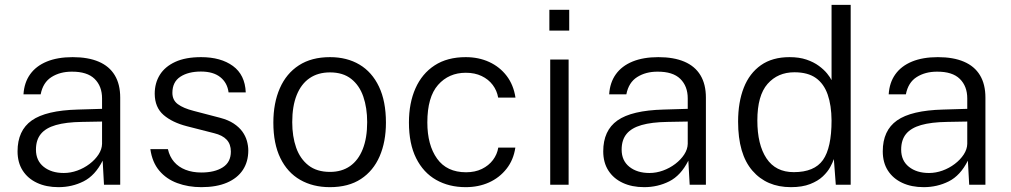

<svg xmlns="http://www.w3.org/2000/svg" viewBox="-20 -763 4176 793"><path d="M221.5 10Q171 10 133 -7.8Q95 -25.5 73.8 -58.5Q52.5 -91.5 52.5 -138Q52.5 -224 111.2 -265.5Q170 -307 301.5 -310.5L401.5 -313.5V-356.5Q401.5 -407 370.8 -437.2Q340 -467.5 276 -467Q228 -467 192.8 -444.8Q157.5 -422.5 148 -373.5H77Q80 -422 104.5 -456.2Q129 -490.5 173.5 -508.8Q218 -527 280 -527Q344 -527 387.8 -508.2Q431.5 -489.5 454 -452.2Q476.5 -415 476.5 -360V0H409.5L404 -99.5Q373 -38 325.2 -14Q277.5 10 221.5 10ZM243.5 -48.5Q271.5 -48.5 299.2 -58.5Q327 -68.5 350 -86Q373 -103.5 387 -125Q401 -146.5 401.5 -169V-261L318 -259.5Q252.5 -258.5 210.8 -246.5Q169 -234.5 148.8 -209.8Q128.5 -185 128.5 -145Q128.5 -99.5 160.5 -74Q192.5 -48.5 243.5 -48.5Z M811.5 10Q757.5 10 712.2 -6.8Q667 -23.5 637.8 -58.2Q608.5 -93 601 -147H673.5Q680.5 -116 699 -94.5Q717.5 -73 746.2 -61.8Q775 -50.5 811.5 -50.5Q866.5 -50.5 900 -71.8Q933.5 -93 933.5 -137Q933.5 -167.5 916.2 -186Q899 -204.5 864 -213L752.5 -241.5Q691.5 -257 655.5 -288.2Q619.5 -319.5 619 -375.5Q619 -420 640.2 -454Q661.5 -488 704 -507.5Q746.5 -527 810.5 -527Q892 -527 942 -490.5Q992 -454 995 -381.5H924Q919 -421 890 -444.2Q861 -467.5 810 -467.5Q757.5 -467.5 724.8 -446Q692 -424.5 692 -379.5Q692 -349.5 714.5 -332.8Q737 -316 780 -305L889 -276.5Q923 -267.5 945.2 -252.8Q967.5 -238 980.8 -219.8Q994 -201.5 999.8 -181Q1005.5 -160.5 1005.5 -141.5Q1005.5 -95 983 -61Q960.5 -27 917.2 -8.5Q874 10 811.5 10Z M1342.5 10Q1272.5 10 1219.8 -20.2Q1167 -50.5 1138 -110Q1109 -169.5 1109 -256.5Q1109 -337.5 1135.8 -398.5Q1162.5 -459.5 1214.5 -493.2Q1266.5 -527 1343 -527Q1413 -527 1464.8 -496.2Q1516.5 -465.5 1545.2 -405.2Q1574 -345 1574 -256.5Q1574 -177.5 1548 -117.5Q1522 -57.5 1470.8 -23.8Q1419.5 10 1342.5 10ZM1343 -53Q1391.5 -53 1425.8 -77Q1460 -101 1478.2 -147Q1496.5 -193 1496.5 -258.5Q1496.5 -317.5 1480.5 -364Q1464.5 -410.5 1430.5 -437.2Q1396.5 -464 1343 -464Q1293.5 -464 1258.8 -440.2Q1224 -416.5 1205.5 -370.5Q1187 -324.5 1187 -258.5Q1187 -199.5 1203.2 -153.2Q1219.5 -107 1254 -80Q1288.5 -53 1343 -53Z M1903.5 -527Q1957 -527 2000.5 -507Q2044 -487 2072.5 -449.8Q2101 -412.5 2109 -360H2037.5Q2032.5 -389 2015 -412.2Q1997.5 -435.5 1969.2 -449Q1941 -462.5 1904 -462.5Q1833.5 -462.5 1789.2 -412.2Q1745 -362 1745 -257.5Q1745 -164 1785.2 -107.8Q1825.5 -51.5 1905 -51.5Q1942 -51.5 1970.2 -65.2Q1998.5 -79 2016 -102.2Q2033.5 -125.5 2038 -153.5H2108.5Q2101 -102.5 2072 -65.8Q2043 -29 1999.8 -9.5Q1956.5 10 1903.5 10Q1834.5 10 1781.5 -20Q1728.5 -50 1698.8 -109.5Q1669 -169 1669 -257Q1669 -337.5 1696 -398.2Q1723 -459 1775.2 -493Q1827.5 -527 1903.5 -527Z M2328.5 -517V0H2252.5V-517ZM2331 -722.5V-636.5H2249V-722.5Z M2640.5 10Q2590 10 2552 -7.8Q2514 -25.5 2492.8 -58.5Q2471.5 -91.5 2471.5 -138Q2471.5 -224 2530.2 -265.5Q2589 -307 2720.5 -310.5L2820.5 -313.5V-356.5Q2820.5 -407 2789.8 -437.2Q2759 -467.5 2695 -467Q2647 -467 2611.8 -444.8Q2576.5 -422.5 2567 -373.5H2496Q2499 -422 2523.5 -456.2Q2548 -490.5 2592.5 -508.8Q2637 -527 2699 -527Q2763 -527 2806.8 -508.2Q2850.5 -489.5 2873 -452.2Q2895.5 -415 2895.5 -360V0H2828.5L2823 -99.5Q2792 -38 2744.2 -14Q2696.5 10 2640.5 10ZM2662.5 -48.5Q2690.5 -48.5 2718.2 -58.5Q2746 -68.5 2769 -86Q2792 -103.5 2806 -125Q2820 -146.5 2820.5 -169V-261L2737 -259.5Q2671.5 -258.5 2629.8 -246.5Q2588 -234.5 2567.8 -209.8Q2547.5 -185 2547.5 -145Q2547.5 -99.5 2579.5 -74Q2611.5 -48.5 2662.5 -48.5Z M3246.5 10Q3146.5 10 3087.5 -58.2Q3028.5 -126.5 3028.5 -260.5Q3028.5 -341 3052 -400.8Q3075.5 -460.5 3122.8 -493.8Q3170 -527 3241 -527Q3281 -527 3311 -516.8Q3341 -506.5 3362 -491Q3383 -475.5 3396 -459.5Q3409 -443.5 3414.5 -432V-743H3493.5V0H3432L3424 -106Q3419.5 -92.5 3409 -73Q3398.5 -53.5 3378.5 -34.5Q3358.5 -15.5 3326 -2.8Q3293.5 10 3246.5 10ZM3258.5 -52Q3343.5 -52 3379 -102.2Q3414.5 -152.5 3414.5 -265.5Q3414 -328 3398.5 -372.5Q3383 -417 3349.8 -440.8Q3316.5 -464.5 3261 -464.5Q3192.5 -464.5 3150.2 -416.5Q3108 -368.5 3108 -265.5Q3108 -165.5 3145.8 -108.8Q3183.5 -52 3258.5 -52Z M3795 10Q3744.5 10 3706.5 -7.8Q3668.5 -25.5 3647.2 -58.5Q3626 -91.5 3626 -138Q3626 -224 3684.8 -265.5Q3743.5 -307 3875 -310.5L3975 -313.5V-356.5Q3975 -407 3944.2 -437.2Q3913.5 -467.5 3849.5 -467Q3801.5 -467 3766.2 -444.8Q3731 -422.5 3721.5 -373.5H3650.5Q3653.5 -422 3678 -456.2Q3702.5 -490.5 3747 -508.8Q3791.5 -527 3853.5 -527Q3917.5 -527 3961.2 -508.2Q4005 -489.5 4027.5 -452.2Q4050 -415 4050 -360V0H3983L3977.5 -99.5Q3946.5 -38 3898.8 -14Q3851 10 3795 10ZM3817 -48.5Q3845 -48.5 3872.8 -58.5Q3900.5 -68.5 3923.5 -86Q3946.5 -103.5 3960.5 -125Q3974.5 -146.5 3975 -169V-261L3891.5 -259.5Q3826 -258.5 3784.2 -246.5Q3742.5 -234.5 3722.2 -209.8Q3702 -185 3702 -145Q3702 -99.5 3734 -74Q3766 -48.5 3817 -48.5Z"/></svg>

Font: Public Sans Thin Light
Style: Regular
Weight: 300
Version: Version 1.007